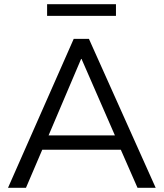

<svg xmlns="http://www.w3.org/2000/svg" viewBox="-20 -889 775 909"><path d="M18 0 329 -705H401L717 0H631L552 -180H180L103 0ZM364 -610 210 -248H524L366 -610ZM203 -814V-869H529V-814Z"/></svg>

Font: Mulish
Style: Regular
Weight: 400
Designer: Vernon Adams
Foundry: Vernon Adams
Version: Version 3.603; ttfautohint (v1.8.3)